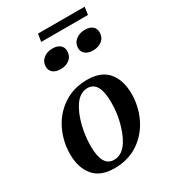

<svg xmlns="http://www.w3.org/2000/svg" viewBox="-186 -838 828 938"><g transform="rotate(-30 228.0 -368.5)"><path d="M24 -157Q24 -229 54.5 -292Q85 -355 142.5 -393.5Q200 -432 277 -432Q356 -432 394 -386.5Q432 -341 432 -265Q432 -193 401.5 -130Q371 -67 314 -28.5Q257 10 179 10Q100 10 62 -36Q24 -82 24 -157ZM307 -152Q326 -215 325 -281Q324 -395 260 -396Q191 -397 153 -282Q131 -214 131 -141Q131 -27 197 -27Q269 -26 307 -152ZM317 -587Q317 -615 338 -632Q359 -649 390 -649Q417 -649 432 -636.5Q447 -624 447 -603Q447 -574 427 -557.5Q407 -541 375 -541Q349 -541 333 -553.5Q317 -566 317 -587ZM135 -587Q135 -615 155.5 -632Q176 -649 207 -649Q234 -649 249 -636.5Q264 -624 264 -603Q264 -574 244 -557.5Q224 -541 192 -541Q166 -541 150.5 -553.5Q135 -566 135 -587ZM446 -747 440 -704H176L183 -747Z"/></g></svg>

Font: Unna Medium
Style: Italic
Weight: 500
Italic angle: -8.05°
Designer: Jorge de Buen Unna
Foundry: Omnibus-Type
Version: Version 2.008